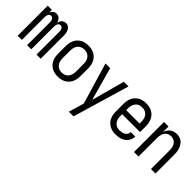

<svg xmlns="http://www.w3.org/2000/svg" viewBox="75 -1331 2350 2350"><g transform="rotate(45 1250.0 -156.5)"><path d="M51 0V-520H123V-474Q128 -485 135 -495.5Q142 -506 151.5 -513.5Q161 -521 173 -524.5Q185 -528 198 -528Q213 -528 227 -522.5Q241 -517 251.5 -506.5Q262 -496 269 -482Q276 -468 280 -454Q283 -468 289.5 -482Q296 -496 306.5 -506.5Q317 -517 331.5 -522.5Q346 -528 361 -528Q376 -528 390 -522.5Q404 -517 415 -506.5Q426 -496 432.5 -482Q439 -468 443 -453.5Q447 -439 448 -424Q449 -409 449 -394V0H377V-394Q377 -405 375 -417Q373 -429 368 -439Q363 -449 353 -456Q343 -463 332 -463Q320 -463 310 -456Q300 -449 295 -439Q290 -429 288 -417Q286 -405 286 -394V0H214V-394Q214 -405 212 -417Q210 -429 205 -439Q200 -449 190 -456Q180 -463 168 -463Q157 -463 147 -456Q137 -449 132 -439Q127 -429 125 -417Q123 -405 123 -394V0Z M750 8Q723 8 696.5 2.5Q670 -3 646.5 -16Q623 -29 604.5 -49.5Q586 -70 575 -94.5Q564 -119 560 -146Q556 -173 556 -200V-320Q556 -347 560 -374Q564 -401 575 -425.5Q586 -450 604.5 -470.5Q623 -491 646.5 -504Q670 -517 696.5 -522.5Q723 -528 750 -528Q777 -528 803.5 -522.5Q830 -517 853.5 -504Q877 -491 895.5 -470.5Q914 -450 925 -425.5Q936 -401 940 -374Q944 -347 944 -320V-200Q944 -173 940 -146Q936 -119 925 -94.5Q914 -70 895.5 -49.5Q877 -29 853.5 -16Q830 -3 803.5 2.5Q777 8 750 8ZM750 -62Q767 -62 784 -66Q801 -70 815 -79.5Q829 -89 839.5 -103Q850 -117 856 -133Q862 -149 864 -166Q866 -183 866 -200V-320Q866 -337 864 -354Q862 -371 856 -387Q850 -403 839.5 -417Q829 -431 815 -440.5Q801 -450 784 -454Q767 -458 750 -458Q733 -458 716 -454Q699 -450 685 -440.5Q671 -431 660.5 -417Q650 -403 644 -387Q638 -371 636 -354Q634 -337 634 -320V-200Q634 -183 636 -166Q638 -149 644 -133Q650 -117 660.5 -103Q671 -89 685 -79.5Q699 -70 716 -66Q733 -62 750 -62Z M1151 215Q1160 185 1169 154.5Q1178 124 1187 94L1210 15L1051 -520H1132L1251 -90L1368 -520H1449L1232 215Z M1750 8Q1723 8 1696.5 2.5Q1670 -3 1646.5 -16Q1623 -29 1604.5 -49.5Q1586 -70 1575 -94.5Q1564 -119 1560 -146Q1556 -173 1556 -200V-320Q1556 -347 1560 -374Q1564 -401 1575 -425.5Q1586 -450 1604.5 -470.5Q1623 -491 1646.5 -504Q1670 -517 1696.5 -522.5Q1723 -528 1750 -528Q1777 -528 1803.5 -522.5Q1830 -517 1853.5 -504Q1877 -491 1895.5 -470.5Q1914 -450 1925 -425.5Q1936 -401 1940 -374Q1944 -347 1944 -320V-225H1634V-200Q1634 -183 1636 -166Q1638 -149 1644 -133Q1650 -117 1660.5 -103Q1671 -89 1685 -79.5Q1699 -70 1716 -66Q1733 -62 1750 -62Q1770 -62 1789.5 -65.5Q1809 -69 1826 -79.5Q1843 -90 1853.5 -107.5Q1864 -125 1864 -145H1942Q1942 -122 1934.5 -100Q1927 -78 1913.5 -59.5Q1900 -41 1881 -27.5Q1862 -14 1840.5 -6Q1819 2 1796 5Q1773 8 1750 8ZM1866 -295V-320Q1866 -337 1864 -354Q1862 -371 1856 -387Q1850 -403 1839.5 -417Q1829 -431 1815 -440.5Q1801 -450 1784 -454Q1767 -458 1750 -458Q1733 -458 1716 -454Q1699 -450 1685 -440.5Q1671 -431 1660.5 -417Q1650 -403 1644 -387Q1638 -371 1636 -354Q1634 -337 1634 -320V-295Z M2064 0V-520H2142V-425Q2150 -447 2162.5 -467Q2175 -487 2193.5 -501Q2212 -515 2235 -521.5Q2258 -528 2281 -528Q2306 -528 2329.5 -521Q2353 -514 2372 -498Q2391 -482 2403.5 -461Q2416 -440 2423.5 -416.5Q2431 -393 2433.5 -368.5Q2436 -344 2436 -320V0H2358V-320Q2358 -337 2356 -353.5Q2354 -370 2349 -385.5Q2344 -401 2334.5 -415Q2325 -429 2312 -439Q2299 -449 2283 -453.5Q2267 -458 2250 -458Q2233 -458 2217 -453.5Q2201 -449 2188 -439Q2175 -429 2165.5 -415Q2156 -401 2151 -385.5Q2146 -370 2144 -353.5Q2142 -337 2142 -320V0Z"/></g></svg>

Font: HulyMono
Style: Regular
Weight: 400
Monospace: yes
Designer: Belleve Invis
Foundry: Belleve Invis
Version: Version 33.2.5; ttfautohint (v1.8.4)